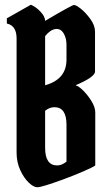

<svg xmlns="http://www.w3.org/2000/svg" viewBox="-20 -788 461 808"><path d="M169.9 -700.2Q283.2 -767.1 291.5 -767.1Q299.8 -767.1 319.8 -751.5Q339.8 -735.8 359.9 -708.5Q379.9 -681.2 379.9 -654.8V-486.8Q379.9 -463.9 297.9 -429.2Q312 -425.3 331.5 -405.5Q351.1 -385.7 366 -360.8Q380.9 -335.9 380.9 -314.9V-92.8Q380.9 -89.8 359.1 -79.6Q337.4 -69.3 304.7 -55.9Q272 -42.5 237.1 -29.8Q202.1 -17.1 174.6 -8.5Q147 0 137.2 0Q121.1 0 100.6 -19.8Q80.1 -39.6 64.9 -72.8Q49.8 -106 49.8 -146V-626Q49.8 -680.2 8.8 -689V-710.9L109.9 -768.1Q131.8 -758.8 150.9 -738.3Q169.9 -717.8 169.9 -700.2ZM259.8 -600.1Q259.8 -626.5 248.5 -646.5Q235.4 -668.9 213.4 -665.8Q191.4 -662.6 169.9 -636.2V-429.2Q259.8 -454.1 259.8 -537.1ZM220.7 -91.8Q240.2 -91.8 259.8 -107.9V-263.2Q259.8 -336.9 209 -336.9Q188.5 -336.9 169.9 -321.8V-166Q169.9 -91.8 220.7 -91.8Z"/></svg>

Font: Bokor
Style: Regular
Weight: 400
Designer: Danh Hong
Foundry: Danh Hong
Version: Version 8.002; ttfautohint (v1.8.3)